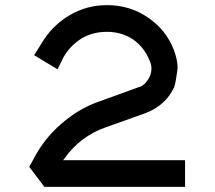

<svg xmlns="http://www.w3.org/2000/svg" viewBox="-20 -737 836 748"><path d="M563 -500Q570 -486 570 -470Q570 -439 545 -412Q533 -400 519 -397L362 -340Q285 -313 217 -253Q151 -196 110 -116L94 -87L153 -9H701V-113H226Q228 -115 232 -121Q293 -206 392 -241L549 -297Q625 -327 658 -396Q662 -407 665 -424.5Q668 -442 670 -457L672 -472Q672 -502 658 -541Q628 -620 556 -669Q486 -717 397 -717Q317 -717 250 -677Q181 -636 140 -565L113 -522L204 -467L228 -515Q253 -559 299 -588Q342 -613 397 -613Q454 -613 499 -583Q543 -552 563 -500Z"/></svg>

Font: Teller
Style: Regular
Weight: 400
Version: Version 3.020;FEAKit 1.0